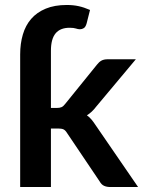

<svg xmlns="http://www.w3.org/2000/svg" viewBox="-20 -751 574 771"><path d="M184.5 -317.5H207.5Q220 -317.5 227.2 -320.8Q234.5 -324 242 -334L369.5 -491.5Q377.5 -502 387.2 -507.5Q397 -513 412.5 -513H525.5L366 -322.5Q349 -300 329 -288Q339.5 -280.5 347.8 -270.5Q356 -260.5 363.5 -249L534.5 0H423Q408.5 0 398 -4.8Q387.5 -9.5 380.5 -22L249.5 -216.5Q242.5 -228 235 -231.5Q227.5 -235 212.5 -235H184.5V0H61V-532.5Q61 -576 71.8 -612.5Q82.5 -649 105.2 -675.2Q128 -701.5 163.5 -716.2Q199 -731 248 -731Q274.5 -731 296 -726.2Q317.5 -721.5 341.5 -711L328 -657.5Q324 -643 316.8 -638.2Q309.5 -633.5 301 -633.5Q293.5 -633.5 284.8 -636.5Q276 -639.5 259.5 -639.5Q222 -639.5 203.2 -617Q184.5 -594.5 184.5 -547Z"/></svg>

Font: Lato
Style: Bold
Weight: 700
Designer: Lukasz Dziedzic
Foundry: tyPoland Lukasz Dziedzic
Version: Version 2.007; 2014-02-27